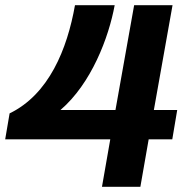

<svg xmlns="http://www.w3.org/2000/svg" viewBox="-28 -720 753 740"><path d="M9 -283 -8 -183H397L365 0H513L545 -183H636L655 -296H565L637 -700H489L417 -296H205C324 -398 391 -575 414 -700H261C231 -530 160 -356 9 -283Z"/></svg>

Font: Uncut Sans
Style: Bold Italic
Weight: 700
Italic angle: -10°
Designer: Kasper Nordkvist
Foundry: Uncut Type
Version: Version 1.111;FEAKit 1.0